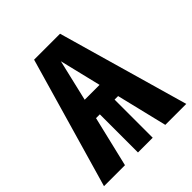

<svg xmlns="http://www.w3.org/2000/svg" viewBox="-198 -825 958 958"><g transform="rotate(-45 281.5 -346.0)"><path d="M423.8 0 358.9 -268.1H334V1H230V-268.1H203.1L139.2 0H-8.8L190.9 -692.9H374L571.8 0ZM228 -373H333L279.8 -592.8Z"/></g></svg>

Font: Fira Sans Compressed
Style: Bold
Weight: 700
Width: 1
Designer: Carrois Corporate & Edenspiekermann AG
Foundry: Carrois Corporate GbR & Edenspiekermann AG
Version: Version 4.203;PS 004.203;hotconv 1.0.88;makeotf.lib2.5.64775